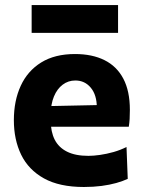

<svg xmlns="http://www.w3.org/2000/svg" viewBox="-20 -726 567 759"><path d="M311.6 13.2Q215 13.2 153.8 -20.8Q92.7 -54.8 63.7 -114.3Q34.8 -173.9 34.8 -251Q34.8 -327.8 62 -386.8Q89.1 -445.8 142.9 -479.1Q196.7 -512.4 276.5 -512.4Q344.6 -512.4 393.1 -488.2Q441.6 -464.1 467.5 -415.1Q493.4 -366.1 493.4 -291.5Q493.4 -271.4 492.5 -255.8Q491.6 -240.3 489.1 -225L360.8 -273.4Q361.8 -280.1 362.3 -287.1Q362.8 -294.2 362.8 -300.2Q362.8 -350.3 339.1 -379Q315.4 -407.8 277.8 -407.8Q249.6 -407.8 227.7 -391.2Q205.7 -374.7 193.2 -344.5Q180.6 -314.3 180.6 -273V-248.7Q180.6 -204.8 196.3 -173.8Q212.1 -142.9 245.1 -126.4Q278.1 -109.9 329.4 -109.9Q349.3 -109.9 375.5 -113.6Q401.8 -117.4 429.1 -125.1Q456.5 -132.9 480.1 -145L485 -18.9Q465.7 -10 439.8 -2.6Q413.8 4.7 381.5 9Q349.2 13.2 311.6 13.2ZM92.6 -225V-304.9L402 -311.4L489.1 -286.8V-225ZM105.1 -596V-705.9Q143.5 -705.9 186.4 -705.9Q229.3 -705.9 275.9 -705.9Q322.7 -705.9 365.4 -705.9Q408.1 -705.9 446.7 -705.9V-596Q408.1 -596 365.4 -596Q322.7 -596 275.9 -596Q229.3 -596 186.4 -596Q143.5 -596 105.1 -596Z"/></svg>

Font: Commissioner Thin
Style: Regular
Weight: 100
Designer: Kostas Bartsokas
Foundry: Kostas Bartsokas
Version: Version 1.001;gftools[0.9.23]